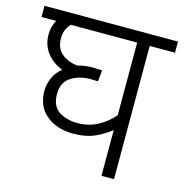

<svg xmlns="http://www.w3.org/2000/svg" viewBox="-95 -710 765 799"><g transform="rotate(15 287.5 -311.0)"><path d="M575 -574H466V0H412V-197Q385 -175 346.5 -157Q308 -139 252 -139Q182 -139 136.5 -176Q91 -213 91 -280Q91 -309 103 -336.5Q115 -364 140 -384Q98 -400 72.5 -433Q47 -466 47 -511Q47 -530 51.5 -545.5Q56 -561 63 -574H0V-622H575ZM145 -282Q145 -230 176.5 -208.5Q208 -187 256 -186Q307 -186 346 -207.5Q385 -229 412 -261V-574H126Q114 -561 107.5 -545.5Q101 -530 101 -510Q101 -467 127.5 -444.5Q154 -422 196 -417Q225 -426 260 -426Q271 -426 282.5 -425Q294 -424 301 -424L296 -376Q289 -376 280 -376.5Q271 -377 264 -377Q215 -377 180 -354Q145 -331 145 -282Z"/></g></svg>

Font: RS Noto Sans Light
Style: Regular
Weight: 300
Designer: Monotype Design Team
Foundry: Monotype Imaging Inc.
Version: Version 3.10